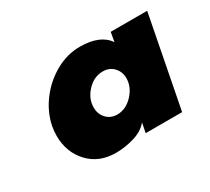

<svg xmlns="http://www.w3.org/2000/svg" viewBox="-80 -818 658 602"><g transform="rotate(-30 248.5 -517.5)"><path d="M55 -484Q55 -501 58 -517Q67 -563 96.5 -602.5Q126 -642 168.5 -666Q211 -690 257 -690Q331 -690 359 -648L365 -682H497L433 -352H301L308 -387Q290 -365 257 -355Q224 -345 190 -345Q129 -345 92 -385Q55 -425 55 -484ZM254 -447Q285 -447 310 -473.5Q335 -500 335 -532Q335 -555 320 -571Q305 -587 281 -587Q249 -587 224.5 -561Q200 -535 200 -503Q200 -479 215 -463Q230 -447 254 -447Z"/></g></svg>

Font: Teachers ExtraBold
Style: Italic
Weight: 800
Designer: Alfredo Marco Pradil & Chank Diesel
Version: Version 0.009